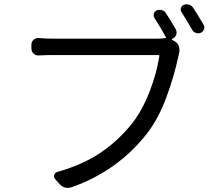

<svg xmlns="http://www.w3.org/2000/svg" viewBox="-20 -869 1040 916"><path d="M818.4 -729.5Q825.2 -716.8 820.8 -703.6Q816.4 -690.4 803.7 -684.6L800.8 -683.6Q799.8 -683.6 799.8 -682.1Q799.8 -680.7 800.8 -679.7L816.4 -669.9Q829.1 -662.1 833.5 -647.5Q837.9 -632.8 835 -618.2Q833 -611.3 831.1 -600.6Q810.5 -503.9 772.9 -402.8Q735.4 -301.8 681.6 -232.4Q541 -52.7 321.3 24.4Q311.5 27.3 301.8 27.3Q281.2 27.3 264.6 9.8L243.2 -14.6Q235.4 -23.4 238.8 -34.7Q242.2 -45.9 253.9 -48.8Q377 -84 461.4 -141.6Q545.9 -199.2 610.4 -280.3Q659.2 -342.8 693.8 -432.6Q728.5 -522.5 740.2 -601.6Q741.2 -606.4 736.3 -606.4H228.5Q201.2 -606.4 165 -604.5Q150.4 -603.5 140.1 -613.3Q129.9 -623 129.9 -637.7V-656.2Q129.9 -669.9 140.1 -679.2Q150.4 -688.5 165 -687.5Q201.2 -684.6 230.5 -684.6H731.4Q755.9 -684.6 769.5 -687.5Q774.4 -687.5 771.5 -691.4Q745.1 -740.2 716.8 -783.2Q710.9 -793 714.4 -804.2Q717.8 -815.4 727.5 -819.3Q739.3 -824.2 752 -820.8Q764.6 -817.4 771.5 -806.6Q794.9 -770.5 818.4 -729.5ZM846.7 -809.6Q841.8 -816.4 841.8 -823.2Q841.8 -826.2 842.8 -830.1Q845.7 -840.8 856.4 -845.7Q863.3 -848.6 871.1 -848.6Q876 -848.6 880.9 -846.7Q893.6 -843.8 901.4 -832Q924.8 -796.9 951.2 -751Q955.1 -745.1 955.1 -738.3Q955.1 -733.4 953.1 -729.5Q949.2 -717.8 938.5 -712.9Q931.6 -710 925.8 -710Q919.9 -710 915 -711.9Q902.3 -715.8 896.5 -727.5Q869.1 -775.4 846.7 -809.6Z"/></svg>

Font: Gen Jyuu GothicL Regular
Style: Regular
Weight: 400
Designer: [Source Han Sans]
Ryoko NISHIZUKA  (kana & ideographs); Paul D. Hunt (Latin, Greek & Cyrillic); Wenlong ZHANG  (bopomofo
Version: Version 1.002.20150607